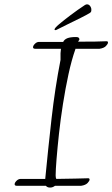

<svg xmlns="http://www.w3.org/2000/svg" viewBox="-20 -838 507 866"><path d="M206 8Q193 8 187 0H56Q46 0 46 -7Q46 -14 54.5 -22.5Q63 -31 73 -31H184Q197 -166 212.5 -303Q228 -440 253 -568V-598Q253 -604 254 -608Q255 -612 255 -618H139Q129 -618 129 -625Q129 -632 137.5 -640.5Q146 -649 156 -649H265Q270 -660 283.5 -665.5Q297 -671 323 -671Q338 -671 338 -661V-659L332 -650Q374 -650 409.5 -650.5Q445 -651 461 -652Q467 -652 467 -646Q467 -640 458 -630.5Q449 -621 429 -618H320V-616Q303 -568 289 -503.5Q275 -439 264 -369Q253 -299 246 -234.5Q239 -170 235 -120Q231 -70 231 -47Q231 -36 234 -31Q280 -32 320.5 -32.5Q361 -33 378 -34Q384 -34 384 -28Q384 -22 375 -12.5Q366 -3 346 0H228Q218 8 206 8ZM229.1 -702Q226 -702 226 -705.1Q226 -711.3 246.6 -728.8Q267.2 -746.3 298.7 -770Q330.1 -793.7 363 -815.3Q368.2 -818.4 372.3 -818.4Q381.6 -818.4 387.2 -809.7Q392.9 -800.9 391.9 -792.7V-790.6Q391.9 -783.4 384.7 -779.3Q371.3 -771 343.5 -757.1Q315.6 -743.2 285.8 -728.8Q255.9 -714.4 234.3 -703.1Q232.2 -702 229.1 -702Z"/></svg>

Font: Bilbo
Style: Regular
Weight: 400
Designer: Robert E. Leuschke
Foundry: Robert E. Leuschke
Version: Version 1.100